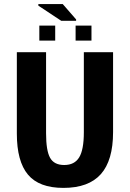

<svg xmlns="http://www.w3.org/2000/svg" viewBox="-20 -916 640 946"><path d="M292.5 9.8Q172.4 9.8 117.7 -55.7Q63 -121.1 63 -257.8V-658.7H207V-259.3Q207 -173.8 226.8 -138.4Q246.6 -103 296.4 -103Q347.2 -103 370.1 -140.6Q393.1 -178.2 393.1 -264.2V-658.7H537.1V-265.1Q537.1 -125.5 476.8 -57.9Q416.5 9.8 292.5 9.8ZM289.1 -896 355 -820.3V-813.5H281.7L168.9 -888.2V-896ZM173.8 -790H252V-715.8H173.8ZM352.5 -790H430.7V-715.8H352.5Z"/></svg>

Font: Cousine
Style: Bold
Weight: 700
Monospace: yes
Designer: Steve Matteson
Foundry: Ascender Corporation
Version: Version 1.20